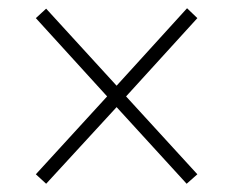

<svg xmlns="http://www.w3.org/2000/svg" viewBox="-20 -593 550 466"><path d="M92 -147 67 -170 240 -359 67 -549 92 -572 263 -385 434 -573 459 -549 286 -359 459 -170 433 -147 263 -333Z"/></svg>

Font: Noto Serif SemiCondensed ExtraLight
Style: Italic
Weight: 200
Width: 4
Italic angle: -12°
Designer: Monotype Design Team
Foundry: Monotype Imaging Inc.
Version: Version 2.013